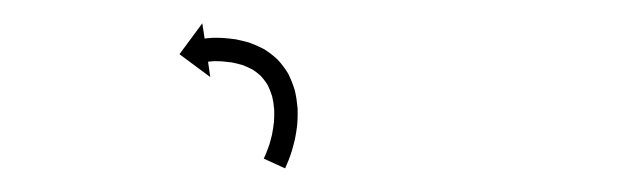

<svg xmlns="http://www.w3.org/2000/svg" viewBox="-20 -287 547 164"><path d="M206 -153.1C205.8 -152.6 205.6 -152 205.3 -151.5L223.5 -143.2C223.7 -143.7 224 -144.3 224.2 -144.8C224.2 -144.8 224.3 -144.8 224.3 -144.9C224.3 -144.9 224.3 -144.9 224.3 -144.9C225 -146.5 225.7 -148.1 226.3 -149.7C226.3 -149.7 226.3 -149.8 226.4 -149.8C226.4 -149.9 226.4 -149.9 226.4 -149.9C227.4 -152.4 228.3 -155 229.1 -157.6C229.1 -157.6 229.2 -157.7 229.2 -157.7C229.2 -157.8 229.2 -157.8 229.2 -157.8C230.2 -161.2 231.1 -164.6 231.9 -168C231.9 -168 231.9 -168.1 232 -168.2C232 -168.3 232 -168.4 232 -168.4C232.8 -172.4 233.4 -176.5 233.9 -180.6C233.9 -180.6 233.9 -180.7 233.9 -180.8C233.9 -180.9 233.9 -181.1 233.9 -181.1C234.3 -185.6 234.3 -190.2 234.2 -194.7C234.2 -194.7 234.2 -194.9 234.2 -195C234.1 -195.1 234.1 -195.3 234.1 -195.3C233.7 -200 233 -204.8 231.9 -209.4C231.9 -209.4 231.8 -209.6 231.8 -209.8C231.8 -210 231.7 -210.2 231.7 -210.2C230.3 -214.8 228.5 -219.3 226.4 -223.6C226.4 -223.6 226.3 -223.8 226.2 -224C226.1 -224.2 226 -224.4 226 -224.4C223.5 -228.4 220.7 -232.2 217.5 -235.7C217.5 -235.7 217.3 -235.9 217.2 -236C217 -236.2 216.8 -236.4 216.8 -236.4C213.5 -239.5 209.8 -242.3 205.9 -244.8C205.9 -244.8 205.8 -244.9 205.6 -245C205.4 -245.1 205.2 -245.2 205.2 -245.2C201.4 -247.2 197.3 -249 193.2 -250.5C193.2 -250.5 193.1 -250.5 192.9 -250.6C192.8 -250.6 192.6 -250.7 192.6 -250.7C188.8 -251.8 184.8 -252.7 180.9 -253.5C180.9 -253.5 180.8 -253.5 180.7 -253.5C180.5 -253.5 180.4 -253.5 180.4 -253.5C177 -254 173.5 -254.4 170.1 -254.6C170.1 -254.6 170 -254.6 169.9 -254.6C169.9 -254.6 169.8 -254.6 169.8 -254.6C167.1 -254.7 164.5 -254.8 161.9 -254.7C161.9 -254.7 161.8 -254.7 161.7 -254.7C161.6 -254.7 161.5 -254.7 161.5 -254.7C159.8 -254.6 158.2 -254.5 156.6 -254.3C156.6 -254.3 156.6 -254.3 156.5 -254.3C156.5 -254.3 156.4 -254.3 156.4 -254.3C155.9 -254.2 155.3 -254.1 154.8 -254L152.8 -267.1L133.3 -240.7L159.6 -221.2L157.7 -234.3C158.2 -234.3 158.7 -234.4 159.2 -234.5C159.2 -234.5 159.1 -234.5 159.1 -234.5C159 -234.4 159 -234.4 159 -234.4C160.2 -234.6 161.4 -234.7 162.7 -234.8C162.7 -234.8 162.6 -234.8 162.5 -234.8C162.4 -234.7 162.3 -234.7 162.3 -234.7C164.5 -234.8 166.8 -234.7 169 -234.6C169 -234.6 168.9 -234.6 168.9 -234.6C168.8 -234.6 168.7 -234.7 168.7 -234.7C171.7 -234.4 174.7 -234.1 177.7 -233.7C177.7 -233.7 177.6 -233.7 177.5 -233.7C177.4 -233.8 177.3 -233.8 177.3 -233.8C180.6 -233.2 183.8 -232.4 187 -231.5C187 -231.5 186.9 -231.5 186.7 -231.6C186.6 -231.6 186.5 -231.7 186.5 -231.7C189.7 -230.5 192.8 -229.1 195.9 -227.5C195.9 -227.5 195.7 -227.6 195.5 -227.7C195.4 -227.8 195.2 -227.9 195.2 -227.9C198.1 -226.1 200.8 -224 203.3 -221.7C203.3 -221.7 203.1 -221.8 203 -222C202.8 -222.2 202.6 -222.3 202.6 -222.3C205 -219.7 207.1 -216.9 208.9 -213.9C208.9 -213.9 208.8 -214.1 208.7 -214.3C208.6 -214.5 208.5 -214.7 208.5 -214.7C210.1 -211.4 211.5 -207.9 212.6 -204.3C212.6 -204.3 212.5 -204.5 212.5 -204.7C212.4 -204.8 212.4 -205 212.4 -205C213.3 -201.2 213.9 -197.3 214.2 -193.5C214.2 -193.5 214.2 -193.6 214.2 -193.7C214.2 -193.9 214.2 -194 214.2 -194C214.3 -190.2 214.3 -186.3 214 -182.4C214 -182.4 214 -182.5 214 -182.7C214 -182.8 214 -182.9 214 -182.9C213.6 -179.3 213.1 -175.8 212.4 -172.3C212.4 -172.3 212.4 -172.3 212.4 -172.4C212.4 -172.5 212.5 -172.6 212.5 -172.6C211.8 -169.6 211 -166.6 210.1 -163.6C210.1 -163.6 210.1 -163.7 210.1 -163.8C210.1 -163.8 210.2 -163.9 210.2 -163.9C209.4 -161.6 208.6 -159.3 207.7 -157.1C207.7 -157.1 207.7 -157.1 207.8 -157.2C207.8 -157.2 207.8 -157.3 207.8 -157.3C207.2 -155.8 206.6 -154.4 206 -153C206 -153 206 -153 206 -153C206 -153 206 -153.1 206 -153.1Z"/></svg>

Font: FRB American Cursive Just Arrows Semibold
Style: Italic
Weight: 600
Italic angle: -25°
Version: Version 2.0;Modular Font Editor K font №1